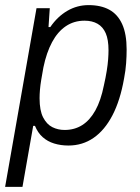

<svg xmlns="http://www.w3.org/2000/svg" viewBox="-32 -558 548 752"><path d="M-12 174 111 -526H163L158 -452H165Q193 -493 231.5 -515.5Q270 -538 315 -538Q363 -538 396 -520Q429 -502 446.5 -463.5Q464 -425 464 -364Q464 -339 462 -310.5Q460 -282 454 -251Q439 -165 408.5 -106.5Q378 -48 334.5 -18Q291 12 236 12Q206 12 180 4Q154 -4 135 -21Q116 -38 105 -65H98L56 174ZM221 -49Q260 -49 290 -68Q320 -87 341.5 -125.5Q363 -164 375 -224Q382 -255 386 -280Q390 -305 391.5 -325Q393 -345 393 -361Q393 -403 382 -428Q371 -453 350 -465Q329 -477 299 -477Q258 -477 226 -455.5Q194 -434 172 -393Q150 -352 138 -294Q133 -267 129.5 -245.5Q126 -224 124.5 -206.5Q123 -189 123 -173Q123 -125 137 -98Q151 -71 173 -60Q195 -49 221 -49Z"/></svg>

Font: Archivo SemiCondensed Light
Style: Italic
Weight: 300
Width: 4
Italic angle: -10°
Designer: Hector Gatti
Foundry: Omnibus-Type
Version: Version 2.001